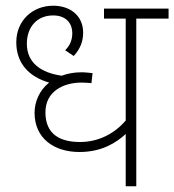

<svg xmlns="http://www.w3.org/2000/svg" viewBox="-20 -652 610 672"><path d="M570 -587V-622H344V-587H420V-230C382 -186 327 -155 260 -155C190 -155 139 -182 139 -259C139 -331 200 -363 266 -363C275 -363 290 -362 300 -361L304 -396C293 -397 279 -399 266 -399C240 -399 217 -395 196 -387C125 -397 74 -431 74 -499C74 -558 110 -598 166 -598C214 -598 233 -567 233 -537C233 -513 226 -494 208 -476L238 -456C261 -481 271 -507 271 -538C271 -596 227 -632 166 -632C94 -632 37 -580 37 -504C37 -430 82 -383 152 -363C118 -336 101 -296 101 -257C101 -168 169 -120 258 -120C336 -120 386 -152 420 -183V0H457V-587Z"/></svg>

Font: Noto Sans ExtraLight
Style: Italic
Weight: 200
Italic angle: -12°
Designer: Monotype Design Team
Foundry: Monotype Imaging Inc.
Version: Version 2.013